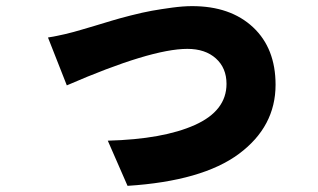

<svg xmlns="http://www.w3.org/2000/svg" viewBox="-20 -561 1040 627"><path d="M198.2 -282.2 136.7 -438.5Q191.4 -447.3 249 -464.8Q252.9 -465.8 289.1 -476.6Q325.2 -487.3 345.7 -493.7Q366.2 -500 406.2 -510.3Q446.3 -520.5 476.1 -525.9Q505.9 -531.2 542 -536.1Q578.1 -541 607.4 -541Q732.4 -541 806.2 -472.2Q879.9 -403.3 879.9 -284.2Q879.9 -147.5 760.3 -58.6Q640.6 30.3 396.5 45.9L332 -101.6Q512.7 -106.4 616.2 -152.8Q719.7 -199.2 719.7 -287.1Q719.7 -338.9 685.1 -370.1Q650.4 -401.4 591.8 -401.4Q472.7 -401.4 198.2 -282.2Z"/></svg>

Font: Gen Shin Gothic Monospace Heavy
Style: Bold
Weight: 800
Designer: [Source Han Sans]
Ryoko NISHIZUKA  (kana & ideographs); Paul D. Hunt (Latin, Greek & Cyrillic); Wenlong ZHANG  (bopomofo
Version: Version 1.002.20150607